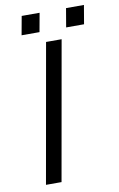

<svg xmlns="http://www.w3.org/2000/svg" viewBox="-89 -837 548 887"><g transform="rotate(-10 185.0 -394.0)"><path d="M286 -788H370L355 -700H271ZM78 -788H162L146 -700H62ZM168 -650H241L126 0H53Z"/></g></svg>

Font: Overused Grotesk
Style: Italic
Weight: 400
Italic angle: -10°
Version: Version 0.003